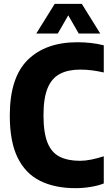

<svg xmlns="http://www.w3.org/2000/svg" viewBox="-20 -970 576 1000"><path d="M373.5 10Q265.5 10 189 -28Q112.5 -66 71.8 -149Q31 -232 31 -368Q31 -565.5 124.2 -657.8Q217.5 -750 383.5 -750Q457 -750 520.5 -734V-592.5Q490.5 -599.5 460 -603.5Q429.5 -607.5 398 -607.5Q334.5 -607.5 292 -585.2Q249.5 -563 228 -511Q206.5 -459 206.5 -370Q206.5 -278.5 227.5 -226.8Q248.5 -175 290.8 -153.8Q333 -132.5 397 -132.5Q424 -132.5 455 -138.8Q486 -145 520.5 -156V-14.5Q492 -3 452.2 3.5Q412.5 10 373.5 10ZM169 -795.5 265 -950H406L502 -795.5H390L335.5 -890L281 -795.5Z"/></svg>

Font: Encode Sans Condensed ExtraBold
Style: Regular
Weight: 800
Width: 3
Designer: Multiple Designers
Foundry: Impallari Type
Version: Version 3.000; ttfautohint (v1.8.3) -l 8 -r 50 -G 200 -x 14 